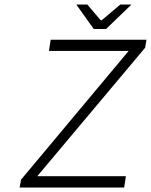

<svg xmlns="http://www.w3.org/2000/svg" viewBox="-20 -840 676 860"><path d="M399.9 -710 321.8 -819.8H371.1L431.2 -749H435.1L519 -819.8H568.8L455.1 -710ZM67.9 0 74.2 -35.2 556.2 -611.8H199.2L207 -662.1H636.2L629.9 -626L147 -50.8H543.9L536.1 0Z"/></svg>

Font: Office Code Pro D Light Italic
Style: Regular
Weight: 300
Italic angle: -9°
Designer: Nathan Rutzky & Paul D. Hunt
Foundry: Adobe Systems Incorporated
Version: Version 1.004;PS 001.004;hotconv 1.0.70;makeotf.lib2.5.58329